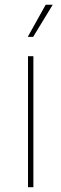

<svg xmlns="http://www.w3.org/2000/svg" viewBox="-20 -780 256 800"><path d="M96.7 0H119.1V-545.9H96.7ZM95.7 -626.5H118.2L199.7 -760.3H170.4Z"/></svg>

Font: Raveo Thin
Style: Regular
Weight: 100
Designer: Jakub Foglar, Rasmus Andersson (Inter)
Foundry: Jakubfoglar.com
Version: Version 1.100;Glyphs 3.2.3 (3260)